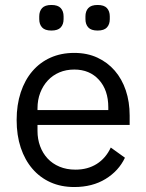

<svg xmlns="http://www.w3.org/2000/svg" viewBox="-20 -741 589 773"><path d="M279 12Q226 12 183.5 -7Q141 -26 110.5 -61.5Q80 -97 63.5 -146.5Q47 -196 47 -258Q47 -319 63.5 -369Q80 -419 110.5 -454.5Q141 -490 183.5 -509Q226 -528 279 -528Q331 -528 372 -509Q413 -490 442 -456.5Q471 -423 486.5 -377Q502 -331 502 -276V-238H131V-214Q131 -181 141.5 -152.5Q152 -124 171.5 -103Q191 -82 219.5 -70Q248 -58 284 -58Q333 -58 369.5 -81Q406 -104 426 -147L483 -106Q458 -53 405 -20.5Q352 12 279 12ZM279 -461Q246 -461 219 -449.5Q192 -438 172.5 -417Q153 -396 142 -367.5Q131 -339 131 -305V-298H416V-309Q416 -378 378.5 -419.5Q341 -461 279 -461ZM187 -618Q161 -618 149.5 -630.5Q138 -643 138 -664V-675Q138 -696 149.5 -708.5Q161 -721 187 -721Q213 -721 224.5 -708.5Q236 -696 236 -675V-664Q236 -643 224.5 -630.5Q213 -618 187 -618ZM373 -618Q347 -618 335.5 -630.5Q324 -643 324 -664V-675Q324 -696 335.5 -708.5Q347 -721 373 -721Q399 -721 410.5 -708.5Q422 -696 422 -675V-664Q422 -643 410.5 -630.5Q399 -618 373 -618Z"/></svg>

Font: IBM Plex Sans Thai
Style: Regular
Weight: 400
Designer: Mike Abbink, Paul van der Laan, Pieter van Rosmalen, Ben Mitchell, Mark Frömberg
Foundry: Bold Monday
Version: Version 1.2